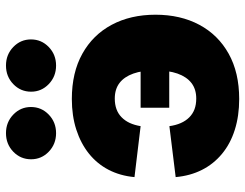

<svg xmlns="http://www.w3.org/2000/svg" viewBox="-109 -701 820 642"><g transform="rotate(-90 301.0 -380.0)"><path d="M291 9.8Q234.4 9.8 188 -4.9Q141.6 -19.5 107.7 -47.6Q73.7 -75.7 54 -114.7Q34.2 -153.8 29.8 -202.6L200.2 -223.6Q203.1 -202.6 210.4 -185.8Q217.8 -168.9 229.5 -157.2Q241.2 -145.5 256.8 -139.6Q272.5 -133.8 292.5 -133.8Q323.7 -133.8 344.5 -149.9Q365.2 -166 376 -196.5Q386.7 -227.1 386.7 -271Q386.7 -314 376 -344.2Q365.2 -374.5 344.5 -390.4Q323.7 -406.2 292.5 -406.2Q272.9 -406.2 257.3 -400.6Q241.7 -395 230 -383.5Q218.3 -372.1 210.9 -356.2Q203.6 -340.3 200.2 -319.8L29.8 -340.3Q34.2 -388.2 54.2 -426.8Q74.2 -465.3 108.4 -492.7Q142.6 -520 188.7 -534.9Q234.9 -549.8 291 -549.8Q379.4 -549.8 442.4 -514.6Q505.4 -479.5 539.1 -416.5Q572.8 -353.5 572.8 -270Q572.8 -186.5 539.1 -123.5Q505.4 -60.5 442.4 -25.4Q379.4 9.8 291 9.8ZM387.7 -224.1H261.7V-319.8H387.7ZM402.8 -602.5Q366.2 -602.5 340.8 -627Q315.4 -651.4 315.4 -686Q315.4 -721.2 340.8 -745.6Q366.2 -770 402.8 -770Q439.5 -770 464.8 -745.6Q490.2 -721.2 490.2 -686.5Q490.2 -651.4 464.8 -627Q439.5 -602.5 402.8 -602.5ZM176.8 -602.5Q140.1 -602.5 114.7 -627Q89.4 -651.4 89.4 -686Q89.4 -721.2 114.7 -745.6Q140.1 -770 176.8 -770Q213.4 -770 238.8 -745.6Q264.2 -721.2 264.2 -686.5Q264.2 -651.4 238.8 -627Q213.4 -602.5 176.8 -602.5Z"/></g></svg>

Font: Inter 16pt Black
Style: Regular
Weight: 900
Version: Version 4.001;git-66647c0bb